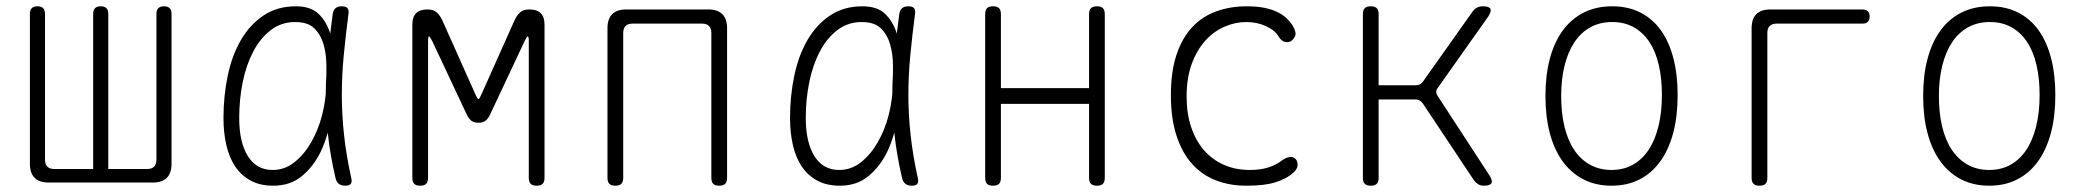

<svg xmlns="http://www.w3.org/2000/svg" viewBox="-20 -580 6640 610"><path d="M135 0Q105 0 90 -15Q75 -30 75 -60V-536Q75 -548 81 -554Q87 -560 99 -560Q111 -560 117 -554Q123 -548 123 -536V-73Q123 -58 130.5 -50.5Q138 -43 153 -43H276V-536Q276 -548 282 -554Q288 -560 300 -560Q312 -560 318 -554Q324 -548 324 -536V-43H447Q462 -43 469.5 -50.5Q477 -58 477 -73V-536Q477 -548 483 -554Q489 -560 501 -560Q513 -560 519 -554Q525 -548 525 -536V-60Q525 -30 510 -15Q495 0 465 0Z M848 10Q806 10 776 -6.5Q746 -23 727 -51.5Q708 -80 699 -119.5Q690 -159 690 -205Q690 -275 703.5 -339.5Q717 -404 745.5 -453Q774 -502 817.5 -531Q861 -560 920 -560Q967 -560 992 -536Q1017 -512 1029 -474V-472Q1033 -503 1037 -535Q1039 -548 1046 -554Q1053 -560 1066 -560Q1079 -560 1084 -554Q1089 -548 1087 -535Q1078 -466 1072 -403Q1066 -340 1066 -278Q1066 -216 1073 -151.5Q1080 -87 1096 -14Q1099 -2 1094.5 4Q1090 10 1077 10Q1064 10 1056.5 4Q1049 -2 1046 -14Q1029 -87 1022 -152Q1022 -155 1021 -158Q1012 -125 998 -96Q975 -50 938.5 -20Q902 10 848 10ZM846 -40Q885 -40 916 -65Q947 -90 969 -128.5Q991 -167 1003 -213Q1012 -249 1015 -282Q1015 -313 1017 -345V-371Q1017 -408 1008 -439Q999 -470 978.5 -490Q958 -510 918 -510Q874 -510 840.5 -484.5Q807 -459 784.5 -416Q762 -373 751 -318.5Q740 -264 740 -205Q740 -128 767.5 -84Q795 -40 846 -40Z M1710 -15Q1710 -2 1704 4Q1698 10 1685 10Q1672 10 1666 4Q1660 -2 1660 -15V-450Q1660 -464 1657 -464V-465Q1654 -464 1647 -450L1537 -216Q1531 -203 1522.5 -196.5Q1514 -190 1500 -190Q1486 -190 1477.5 -196.5Q1469 -203 1463 -216L1353 -450Q1345 -465 1342.5 -464.5Q1340 -464 1340 -450V-15Q1340 -2 1334 4Q1328 10 1315 10Q1302 10 1296 4Q1290 -2 1290 -15V-502Q1290 -526 1302 -538Q1314 -550 1338 -550Q1347 -550 1354 -548Q1361 -546 1366.5 -541.5Q1372 -537 1376.5 -530.5Q1381 -524 1385 -516L1491 -279Q1497 -265 1500 -265Q1503 -265 1509 -279L1615 -516Q1623 -533 1633.5 -541.5Q1644 -550 1662 -550Q1686 -550 1698 -538Q1710 -526 1710 -502Z M1935 10Q1922 10 1916 4Q1910 -2 1910 -15V-490Q1910 -520 1925 -535Q1940 -550 1970 -550H2230Q2260 -550 2275 -535Q2290 -520 2290 -490V-15Q2290 -2 2284 4Q2278 10 2265 10Q2252 10 2246 4Q2240 -2 2240 -15V-475Q2240 -490 2232.5 -497.5Q2225 -505 2210 -505H1990Q1975 -505 1967.5 -497.5Q1960 -490 1960 -475V-15Q1960 -2 1954 4Q1948 10 1935 10Z M2648 10Q2606 10 2576 -6.5Q2546 -23 2527 -51.5Q2508 -80 2499 -119.5Q2490 -159 2490 -205Q2490 -275 2503.5 -339.5Q2517 -404 2545.5 -453Q2574 -502 2617.5 -531Q2661 -560 2720 -560Q2767 -560 2792 -536Q2817 -512 2829 -474V-472Q2833 -503 2837 -535Q2839 -548 2846 -554Q2853 -560 2866 -560Q2879 -560 2884 -554Q2889 -548 2887 -535Q2878 -466 2872 -403Q2866 -340 2866 -278Q2866 -216 2873 -151.5Q2880 -87 2896 -14Q2899 -2 2894.5 4Q2890 10 2877 10Q2864 10 2856.5 4Q2849 -2 2846 -14Q2829 -87 2822 -152Q2822 -155 2821 -158Q2812 -125 2798 -96Q2775 -50 2738.5 -20Q2702 10 2648 10ZM2646 -40Q2685 -40 2716 -65Q2747 -90 2769 -128.5Q2791 -167 2803 -213Q2812 -249 2815 -282Q2815 -313 2817 -345V-371Q2817 -408 2808 -439Q2799 -470 2778.5 -490Q2758 -510 2718 -510Q2674 -510 2640.5 -484.5Q2607 -459 2584.5 -416Q2562 -373 2551 -318.5Q2540 -264 2540 -205Q2540 -128 2567.5 -84Q2595 -40 2646 -40Z M3135 10Q3122 10 3116 4Q3110 -2 3110 -15V-535Q3110 -548 3116 -554Q3122 -560 3135 -560Q3148 -560 3154 -554Q3160 -548 3160 -535V-300H3440V-535Q3440 -548 3446 -554Q3452 -560 3465 -560Q3478 -560 3484 -554Q3490 -548 3490 -535V-15Q3490 -2 3484 4Q3478 10 3465 10Q3452 10 3446 4Q3440 -2 3440 -15V-250H3160V-15Q3160 -2 3154 4Q3148 10 3135 10Z M3700 -278Q3700 -353 3718 -406.5Q3736 -460 3768 -494Q3800 -528 3844.5 -544Q3889 -560 3941 -560Q3973 -560 3997.5 -555Q4022 -550 4039 -541.5Q4056 -533 4067.5 -522Q4079 -511 4086 -500Q4100 -477 4094.5 -465Q4089 -453 4079 -448Q4069 -444 4059 -448Q4049 -452 4041 -466Q4029 -485 4001 -497.5Q3973 -510 3939 -510Q3905 -510 3871 -495.5Q3837 -481 3810 -451.5Q3783 -422 3766.5 -377.5Q3750 -333 3750 -273Q3750 -219 3764.5 -176Q3779 -133 3805 -103Q3831 -73 3868 -56.5Q3905 -40 3951 -40Q3986 -40 4011 -48.5Q4036 -57 4054 -71Q4065 -79 4076.5 -81Q4088 -83 4096 -75Q4100 -71 4101.5 -65.5Q4103 -60 4102.5 -54.5Q4102 -49 4099 -43.5Q4096 -38 4091 -33Q4079 -22 4064 -14Q4049 -6 4031 -0.5Q4013 5 3990.5 7.5Q3968 10 3939 10Q3887 10 3843 -7Q3799 -24 3767.5 -59Q3736 -94 3718 -148.5Q3700 -203 3700 -278Z M4335 10Q4322 10 4316 4Q4310 -2 4310 -15V-535Q4310 -548 4316 -554Q4322 -560 4335 -560Q4348 -560 4354 -554Q4360 -548 4360 -535V-309H4477Q4485 -309 4491 -312Q4497 -315 4501 -321L4659 -544Q4665 -552 4673 -556Q4681 -560 4691 -560Q4711 -560 4715 -552Q4719 -544 4708 -527L4548 -301Q4543 -295 4543 -288.5Q4543 -282 4547 -276L4712 -23Q4723 -6 4718.5 2Q4714 10 4694 10Q4684 10 4676.5 5.5Q4669 1 4663 -7L4500 -252Q4495 -258 4490 -261Q4485 -264 4477 -264H4360V-15Q4360 -2 4354 4Q4348 10 4335 10Z M5100 10Q5050 10 5011 -10Q4972 -30 4945 -67Q4918 -104 4904 -156.5Q4890 -209 4890 -275Q4890 -341 4904 -393.5Q4918 -446 4945 -483Q4972 -520 5011.5 -540Q5051 -560 5102 -560Q5153 -560 5192 -540Q5231 -520 5257 -483.5Q5283 -447 5296.5 -395Q5310 -343 5310 -278Q5310 -211 5296 -158Q5282 -105 5255 -67.5Q5228 -30 5189 -10Q5150 10 5100 10ZM5100 -40Q5138 -40 5167.5 -56.5Q5197 -73 5217.5 -103.5Q5238 -134 5249 -178.5Q5260 -223 5260 -278Q5260 -331 5250 -374Q5240 -417 5220 -447Q5200 -477 5170.5 -493.5Q5141 -510 5102 -510Q5063 -510 5033 -493.5Q5003 -477 4982.5 -446.5Q4962 -416 4951 -372.5Q4940 -329 4940 -275Q4940 -221 4950.5 -177.5Q4961 -134 4981.5 -103.5Q5002 -73 5032 -56.5Q5062 -40 5100 -40Z M5570 10Q5557 10 5551 4Q5545 -2 5545 -15V-490Q5545 -520 5560 -535Q5575 -550 5605 -550H5897Q5908 -550 5914 -544.5Q5920 -539 5920 -528Q5920 -517 5914.5 -511Q5909 -505 5898 -505H5625Q5610 -505 5602.5 -497.5Q5595 -490 5595 -475V-15Q5595 -2 5589 4Q5583 10 5570 10Z M6300 10Q6250 10 6211 -10Q6172 -30 6145 -67Q6118 -104 6104 -156.5Q6090 -209 6090 -275Q6090 -341 6104 -393.5Q6118 -446 6145 -483Q6172 -520 6211.5 -540Q6251 -560 6302 -560Q6353 -560 6392 -540Q6431 -520 6457 -483.5Q6483 -447 6496.5 -395Q6510 -343 6510 -278Q6510 -211 6496 -158Q6482 -105 6455 -67.5Q6428 -30 6389 -10Q6350 10 6300 10ZM6300 -40Q6338 -40 6367.5 -56.5Q6397 -73 6417.5 -103.5Q6438 -134 6449 -178.5Q6460 -223 6460 -278Q6460 -331 6450 -374Q6440 -417 6420 -447Q6400 -477 6370.5 -493.5Q6341 -510 6302 -510Q6263 -510 6233 -493.5Q6203 -477 6182.5 -446.5Q6162 -416 6151 -372.5Q6140 -329 6140 -275Q6140 -221 6150.5 -177.5Q6161 -134 6181.5 -103.5Q6202 -73 6232 -56.5Q6262 -40 6300 -40Z"/></svg>

Font: Maple Mono NL Thin
Style: Regular
Weight: 250
Monospace: yes
Designer: subframe7536
Version: Version 7.000